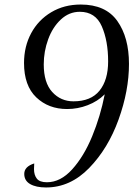

<svg xmlns="http://www.w3.org/2000/svg" viewBox="-20 -740 606 847"><path d="M87 27Q87 -5 131 -19L130 6Q130 32 142.5 48Q155 64 187 64Q247 64 298.5 7Q350 -50 386.5 -138.5Q423 -227 442 -324Q411 -293 367 -276Q323 -259 276 -259Q194 -259 140 -310.5Q86 -362 86 -462Q86 -535 117.5 -593.5Q149 -652 206 -686Q263 -720 336 -720Q446 -720 497.5 -647.5Q549 -575 549 -458Q549 -340 503 -212.5Q457 -85 373.5 1Q290 87 183 87Q139 87 113 72Q87 57 87 27ZM457 -469Q457 -560 429 -624Q401 -688 332 -688Q285 -688 248.5 -654Q212 -620 192.5 -566.5Q173 -513 173 -456Q173 -375 210.5 -334Q248 -293 304 -293Q381 -293 419 -340Q457 -387 457 -469Z"/></svg>

Font: Dancing Script
Style: Regular
Weight: 400
Designer: Pablo Impallari
Foundry: Pablo Impallari
Version: Version 2.000